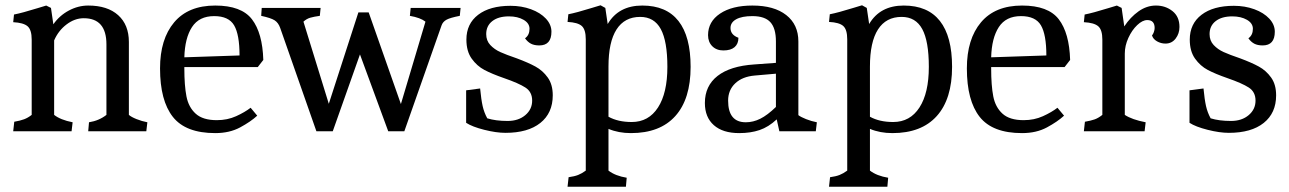

<svg xmlns="http://www.w3.org/2000/svg" viewBox="-20 -497 4882 727"><path d="M100 -62V-347Q100 -384 84.5 -397.5Q69 -411 30 -413L33 -442Q64 -448 122 -466L155 -476L173 -467L182 -405Q205 -438 240.5 -457Q276 -476 314 -476Q387 -476 427.5 -439.5Q468 -403 468 -338V-62Q477 -54 497 -46Q517 -38 538 -34L534 0H314L317 -34Q355 -40 383 -62V-329Q383 -428 297 -428Q263 -428 232 -404.5Q201 -381 185 -344V-62Q209 -43 255 -34L251 0H30L34 -36Q57 -40 71.5 -45.5Q86 -51 100 -62Z M586 -238Q586 -349 639.5 -412.5Q693 -476 795 -476Q894 -476 934 -424Q974 -372 977 -270L956 -243H678V-238Q678 -173 686 -132Q694 -91 721 -66.5Q748 -42 801 -42Q841 -42 874 -57Q907 -72 929 -89L954 -59Q929 -36 889 -14.5Q849 7 795 7Q683 7 634.5 -54.5Q586 -116 586 -238ZM791 -436Q734 -436 707 -394.5Q680 -353 678 -280L887 -287Q887 -366 866.5 -401Q846 -436 791 -436Z M969 -437 971 -467H1194L1191 -437Q1169 -434 1155 -430Q1141 -426 1129 -415L1225 -104L1337 -450H1376L1498 -103L1591 -415Q1572 -430 1532 -437L1535 -467H1724L1721 -437Q1685 -430 1671 -422.5Q1657 -415 1652 -401L1511 0H1450L1343 -291L1240 0H1178L1041 -391Q1034 -411 1020 -420Q1006 -429 969 -437Z M1745 -32V-155L1798 -162Q1802 -120 1807.5 -95.5Q1813 -71 1825 -49Q1857 -39 1902 -39Q1943 -39 1969 -61Q1995 -83 1995 -116Q1995 -149 1969.5 -165.5Q1944 -182 1889 -201Q1843 -217 1814.5 -232Q1786 -247 1766 -275Q1746 -303 1746 -347Q1746 -407 1790.5 -441Q1835 -475 1913 -475Q1955 -475 1990.5 -462Q2026 -449 2047 -426.5Q2068 -404 2068 -377Q2068 -325 2022 -325Q2003 -325 1990.5 -331.5Q1978 -338 1968 -352Q1985 -364 1985 -388Q1985 -409 1962.5 -422Q1940 -435 1907 -435Q1867 -435 1844 -417Q1821 -399 1821 -368Q1821 -343 1836.5 -326.5Q1852 -310 1874 -300Q1896 -290 1937 -276Q1980 -260 2007.5 -245Q2035 -230 2054 -203.5Q2073 -177 2073 -136Q2073 -69 2026 -31.5Q1979 6 1894 6Q1859 6 1813.5 -5.5Q1768 -17 1745 -32Z M2198 149V-348Q2198 -385 2183 -398.5Q2168 -412 2129 -414L2132 -443Q2163 -449 2221 -467L2254 -477L2272 -467L2281 -406Q2322 -476 2412 -476Q2503 -476 2549 -417.5Q2595 -359 2595 -244Q2595 -122 2537 -57.5Q2479 7 2369 7Q2322 7 2284 -9V149Q2310 169 2353 176L2350 210H2129L2133 174Q2155 171 2169 165.5Q2183 160 2198 149ZM2507 -244Q2507 -341 2482 -387Q2457 -433 2404 -433Q2345 -433 2314.5 -385.5Q2284 -338 2284 -245V-55Q2320 -35 2372 -35Q2436 -35 2471.5 -90Q2507 -145 2507 -244Z M2649 -107Q2649 -172 2697 -209.5Q2745 -247 2836 -253L2918 -259V-340Q2918 -390 2897 -413Q2876 -436 2829 -436Q2789 -436 2767.5 -424Q2746 -412 2746 -391Q2746 -365 2776 -354Q2776 -331 2761.5 -318.5Q2747 -306 2719 -306Q2693 -306 2677 -322Q2661 -338 2661 -364Q2661 -415 2706.5 -445.5Q2752 -476 2829 -476Q2911 -476 2957 -440Q3003 -404 3003 -340V-61Q3012 -54 3032 -46Q3052 -38 3073 -34L3069 0H2931L2921 -45Q2890 -16 2856 -4.5Q2822 7 2779 7Q2717 7 2683 -23Q2649 -53 2649 -107ZM2918 -92V-218L2838 -211Q2791 -207 2764 -181.5Q2737 -156 2737 -116Q2737 -34 2804 -34Q2832 -34 2859 -47.5Q2886 -61 2918 -92Z M3188 149V-348Q3188 -385 3173 -398.5Q3158 -412 3119 -414L3122 -443Q3153 -449 3211 -467L3244 -477L3262 -467L3271 -406Q3312 -476 3402 -476Q3493 -476 3539 -417.5Q3585 -359 3585 -244Q3585 -122 3527 -57.5Q3469 7 3359 7Q3312 7 3274 -9V149Q3300 169 3343 176L3340 210H3119L3123 174Q3145 171 3159 165.5Q3173 160 3188 149ZM3497 -244Q3497 -341 3472 -387Q3447 -433 3394 -433Q3335 -433 3304.5 -385.5Q3274 -338 3274 -245V-55Q3310 -35 3362 -35Q3426 -35 3461.5 -90Q3497 -145 3497 -244Z M3641 -238Q3641 -349 3694.5 -412.5Q3748 -476 3850 -476Q3949 -476 3989 -424Q4029 -372 4032 -270L4011 -243H3733V-238Q3733 -173 3741 -132Q3749 -91 3776 -66.5Q3803 -42 3856 -42Q3896 -42 3929 -57Q3962 -72 3984 -89L4009 -59Q3984 -36 3944 -14.5Q3904 7 3850 7Q3738 7 3689.5 -54.5Q3641 -116 3641 -238ZM3846 -436Q3789 -436 3762 -394.5Q3735 -353 3733 -280L3942 -287Q3942 -366 3921.5 -401Q3901 -436 3846 -436Z M4154 -62V-347Q4154 -384 4138.5 -397.5Q4123 -411 4084 -413L4087 -442Q4118 -448 4176 -466L4209 -476L4227 -467L4237 -397Q4260 -432 4291 -454Q4322 -476 4357 -476Q4393 -476 4419.5 -455Q4446 -434 4446 -395Q4446 -370 4431.5 -351Q4417 -332 4393 -332Q4376 -332 4361 -340.5Q4346 -349 4342 -363Q4346 -367 4349 -375.5Q4352 -384 4352 -391Q4352 -421 4324 -421Q4306 -421 4286 -402Q4266 -383 4252.5 -353.5Q4239 -324 4239 -294V-62Q4266 -44 4318 -34L4314 0H4084L4088 -36Q4111 -40 4125 -45Q4139 -50 4154 -62Z M4484 -32V-155L4537 -162Q4541 -120 4546.5 -95.5Q4552 -71 4564 -49Q4596 -39 4641 -39Q4682 -39 4708 -61Q4734 -83 4734 -116Q4734 -149 4708.5 -165.5Q4683 -182 4628 -201Q4582 -217 4553.5 -232Q4525 -247 4505 -275Q4485 -303 4485 -347Q4485 -407 4529.5 -441Q4574 -475 4652 -475Q4694 -475 4729.5 -462Q4765 -449 4786 -426.5Q4807 -404 4807 -377Q4807 -325 4761 -325Q4742 -325 4729.5 -331.5Q4717 -338 4707 -352Q4724 -364 4724 -388Q4724 -409 4701.5 -422Q4679 -435 4646 -435Q4606 -435 4583 -417Q4560 -399 4560 -368Q4560 -343 4575.5 -326.5Q4591 -310 4613 -300Q4635 -290 4676 -276Q4719 -260 4746.5 -245Q4774 -230 4793 -203.5Q4812 -177 4812 -136Q4812 -69 4765 -31.5Q4718 6 4633 6Q4598 6 4552.5 -5.5Q4507 -17 4484 -32Z"/></svg>

Font: Caladea
Style: Regular
Weight: 400
Designer: Carolina Giovagnoli and Andres Torresi
Foundry: Carolina Giovagnoli & Andres Torresi
Version: Version 1.001